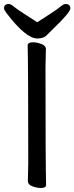

<svg xmlns="http://www.w3.org/2000/svg" viewBox="-34 -922 371 958"><path d="M171 16Q150 16 127.5 7.5Q105 -1 105 -18L107 -107Q107 -589 104 -695Q104 -711 130 -711Q150 -711 172.5 -702.5Q195 -694 195 -677L193 -588Q193 -106 196 0Q196 16 171 16ZM152 -730Q95 -730 -1 -856Q-14 -873 -14 -880Q-14 -902 10 -902Q20 -902 36 -888.5Q52 -875 86 -853.5Q120 -832 152 -811Q184 -832 217.5 -853.5Q251 -875 267 -888.5Q283 -902 293 -902Q317 -902 317 -880Q317 -860 228 -775Q214 -761 198.5 -745.5Q183 -730 152 -730Z"/></svg>

Font: LXGW WenKai Lite
Style: Bold
Weight: 700
Designer: LXGW / Fontworks Inc.
Foundry: LXGW / Fontworks Inc.
Version: Version 1.330;April 28, 2024